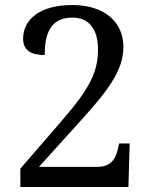

<svg xmlns="http://www.w3.org/2000/svg" viewBox="-20 -744 599 764"><path d="M491 0 496 -173H454L450 -155C441 -116 426 -80 366 -80H135L304 -267C409 -383 471 -464 471 -557C471 -658 394 -724 268 -724C139 -724 72 -667 72 -590C72 -539 110 -525 158 -525C158 -604 177 -674 268 -674C338 -674 370 -623 370 -547C370 -455 334 -389 228 -266L61 -73V0Z"/></svg>

Font: Noto Fangsong KSS Vertical
Style: Regular
Weight: 400
Designer: LIU Zhao, ZHANG Congyu, Kushim JIANG
Foundry: Guyu Beijing Co. Ltd.
Version: Version 1.000;November 16, 2022;FontCreator 11.5.0.2427 64-b